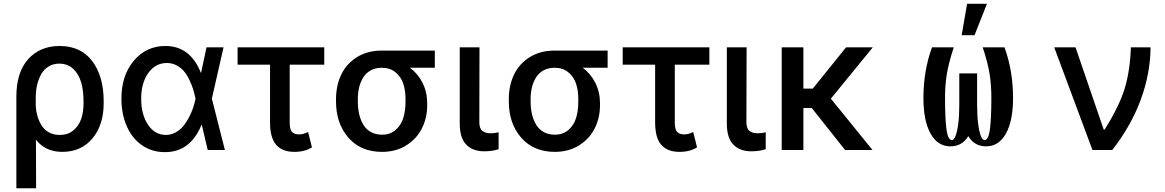

<svg xmlns="http://www.w3.org/2000/svg" viewBox="-20 -797 6187 1020"><path d="M66.9 203.1V-282.7Q66.9 -413.1 129.9 -482.9Q192.9 -552.7 296.4 -552.7Q409.7 -552.7 470.2 -472.2Q530.8 -391.6 530.8 -258.3V-248.5Q530.8 -133.3 471.2 -61.8Q411.6 9.8 310.5 9.8Q221.2 9.8 170.9 -55.2L171.9 203.1ZM169.9 -236.3Q170.9 -209 178 -183.3Q185.1 -157.7 199 -133.5Q212.9 -109.4 238.3 -94.7Q263.7 -80.1 297.4 -80.1Q340.3 -80.1 369.6 -104.2Q398.9 -128.4 411.4 -165.3Q423.8 -202.1 423.8 -248.5V-258.3Q423.8 -316.4 410.9 -360.4Q397.9 -404.3 368.4 -431.6Q338.9 -459 294.9 -459Q262.7 -459 237.8 -443.6Q212.9 -428.2 198.5 -402.3Q184.1 -376.5 177 -345.2Q169.9 -314 169.9 -279.3Z M854 11.2Q786.6 10.7 734.4 -25.4Q682.1 -61.5 653.6 -126.2Q625 -190.9 625 -272.9Q625 -396 690.9 -474.4Q756.8 -552.7 858.4 -552.7Q990.7 -552.7 1046.9 -410.6H1048.3L1077.1 -545.4H1167.5L1105.5 -272.9L1174.8 0H1083.5L1052.2 -133.3H1050.3Q990.2 12.7 854 11.2ZM1018.6 -272.9V-273.9Q1013.2 -298.8 1006.6 -320.8Q1000 -342.8 987.3 -370.1Q974.6 -397.5 959 -416.7Q943.4 -436 919.2 -449.2Q895 -462.4 866.7 -462.4Q805.7 -462.4 767.8 -409.2Q730 -356 730 -272Q730 -188.5 766.4 -134.3Q802.7 -80.1 861.3 -80.1Q888.7 -80.1 912.8 -93.5Q937 -106.9 953.6 -127Q970.2 -147 984.1 -173.8Q998 -200.7 1005.9 -224.4Q1013.7 -248 1018.6 -271.5Z M1702.6 -545.4V-453.6H1519V-143.1Q1519 -123 1523.4 -110.4Q1527.8 -97.7 1536.1 -92Q1544.4 -86.4 1552.2 -84.7Q1560.1 -83 1571.3 -83Q1590.3 -83 1616.7 -95.7L1637.2 -14.2Q1599.1 9.8 1543.9 9.8Q1479.5 9.8 1447 -27.8Q1414.6 -65.4 1414.6 -146.5V-453.6H1242.2V-545.4Z M1765.1 -258.3V-270Q1765.1 -343.8 1793.5 -401.9Q1821.8 -460 1877.4 -494.1Q1933.1 -528.3 2008.3 -528.3H2290V-437H2157.7Q2200.2 -405.8 2224.9 -356.7Q2249.5 -307.6 2249.5 -248.5V-238.8Q2249.5 -171.9 2221.9 -116Q2194.3 -60.1 2138.9 -25.1Q2083.5 9.8 2009.8 9.8Q1896.5 9.8 1830.8 -65.7Q1765.1 -141.1 1765.1 -258.3ZM1880.9 -270V-258.3Q1880.9 -221.2 1888.2 -190.2Q1895.5 -159.2 1910.4 -134.3Q1925.3 -109.4 1950.7 -95.5Q1976.1 -81.5 2009.8 -81.5Q2052.7 -81.5 2081.5 -106.4Q2110.4 -131.3 2122.3 -169.7Q2134.3 -208 2134.3 -258.3V-270Q2134.3 -316.9 2122.1 -353.3Q2109.9 -389.6 2080.8 -413.3Q2051.8 -437 2008.3 -437Q1975.6 -437 1950.4 -423.6Q1925.3 -410.2 1910.4 -386.7Q1895.5 -363.3 1888.2 -334Q1880.9 -304.7 1880.9 -270Z M2422.4 -545.4H2527.3L2526.4 -147Q2526.9 -113.3 2543 -101.1Q2559.1 -88.9 2587.4 -88.9Q2606 -88.9 2628.9 -94.2V-4.4Q2595.2 6.8 2552.2 6.8Q2491.7 6.8 2457 -28.6Q2422.4 -64 2422.4 -141.1Z M2683.1 -258.3V-270Q2683.1 -343.8 2711.4 -401.9Q2739.7 -460 2795.4 -494.1Q2851.1 -528.3 2926.3 -528.3H3208V-437H3075.7Q3118.2 -405.8 3142.8 -356.7Q3167.5 -307.6 3167.5 -248.5V-238.8Q3167.5 -171.9 3139.9 -116Q3112.3 -60.1 3056.9 -25.1Q3001.5 9.8 2927.7 9.8Q2814.5 9.8 2748.8 -65.7Q2683.1 -141.1 2683.1 -258.3ZM2798.8 -270V-258.3Q2798.8 -221.2 2806.2 -190.2Q2813.5 -159.2 2828.4 -134.3Q2843.3 -109.4 2868.7 -95.5Q2894 -81.5 2927.7 -81.5Q2970.7 -81.5 2999.5 -106.4Q3028.3 -131.3 3040.3 -169.7Q3052.2 -208 3052.2 -258.3V-270Q3052.2 -316.9 3040 -353.3Q3027.8 -389.6 2998.8 -413.3Q2969.7 -437 2926.3 -437Q2893.6 -437 2868.4 -423.6Q2843.3 -410.2 2828.4 -386.7Q2813.5 -363.3 2806.2 -334Q2798.8 -304.7 2798.8 -270Z M3748.5 -545.4V-453.6H3564.9V-143.1Q3564.9 -123 3569.3 -110.4Q3573.7 -97.7 3582 -92Q3590.3 -86.4 3598.1 -84.7Q3606 -83 3617.2 -83Q3636.2 -83 3662.6 -95.7L3683.1 -14.2Q3645 9.8 3589.8 9.8Q3525.4 9.8 3492.9 -27.8Q3460.4 -65.4 3460.4 -146.5V-453.6H3288.1V-545.4Z M3841.3 -545.4H3946.3L3945.3 -147Q3945.8 -113.3 3961.9 -101.1Q3978 -88.9 4006.3 -88.9Q4024.9 -88.9 4047.9 -94.2V-4.4Q4014.2 6.8 3971.2 6.8Q3910.6 6.8 3876 -28.6Q3841.3 -64 3841.3 -141.1Z M4248 -545.4V-326.2H4297.9L4474.6 -545.4H4616.7L4394 -272.9L4615.2 0H4469.7L4292.5 -223.1H4248V0H4132.8V-545.4Z M4931.2 -545.4H5046.9Q5019.5 -462.9 5009.8 -402.1Q5000 -341.3 5000.5 -269Q5001 -157.7 5008.8 -105.2Q5016.6 -52.7 5037.1 -52.7Q5047.4 -52.7 5056.2 -74.2Q5064.9 -95.7 5070.6 -138.9Q5076.2 -182.1 5076.2 -238.8V-407.2H5170.9V-238.8Q5170.9 -182.1 5176.5 -138.9Q5182.1 -95.7 5190.9 -74.2Q5199.7 -52.7 5210 -52.7Q5230.5 -52.7 5238.3 -105.2Q5246.1 -157.7 5246.6 -269Q5247.1 -341.8 5237.5 -402.6Q5228 -463.4 5200.7 -545.4H5316.4Q5361.8 -421.4 5361.8 -275.9Q5361.8 -155.3 5324 -87.4Q5286.1 -19.5 5218.8 -19.5Q5156.7 -19.5 5124 -73.7Q5090.8 -19.5 5028.8 -19.5Q4961.4 -19.5 4923.6 -87.4Q4885.7 -155.3 4885.7 -275.9Q4885.7 -421.4 4931.2 -545.4ZM5088.9 -609.9 5117.7 -776.9H5223.1L5157.2 -609.9Z M5783.7 0 5580.6 -545.4H5693.8L5843.3 -108.9H5848.6Q5927.2 -234.4 5955.6 -329.1Q5983.9 -423.8 5987.8 -545.4H6092.3Q6091.3 -405.3 6039.6 -265.9Q5987.8 -126.5 5888.7 0Z"/></svg>

Font: Karasuma Gothic
Style: Regular
Weight: 500
Designer: Rasmus Andersson / Ryoko Nishizuka
Foundry: Genbu
Version: Version 1.00